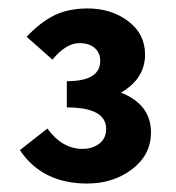

<svg xmlns="http://www.w3.org/2000/svg" viewBox="-20 -797 416 454"><path d="M186 -363Q80 -363 27 -442L92 -493Q127 -445 175 -445Q199 -445 215 -457.5Q231 -470 231 -492Q231 -543 138 -543V-605Q217 -605 217 -653Q217 -672 204 -683.5Q191 -695 168 -695Q136 -695 104 -656L43 -710Q76 -745 109 -761Q142 -777 187 -777Q243 -777 283 -747Q323 -717 323 -668Q323 -611 266 -578Q337 -550 337 -484Q337 -431 292.5 -397Q248 -363 186 -363Z"/></svg>

Font: Toshiba Sans
Style: Bold
Weight: 700
Designer: Paul D. Hunt
Foundry: Toshiba Corporation
Version: Version 2.020;PS 2.0;hotconv 1.0.86;makeotf.lib2.5.63406